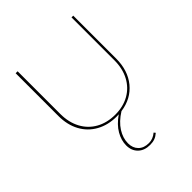

<svg xmlns="http://www.w3.org/2000/svg" viewBox="-255 -808 1247 1247"><g transform="rotate(-45 368.5 -184.5)"><path d="M633 -658V-265Q633 -155 574.5 -83.5Q516 -12 416 2Q357 39 327.5 85.5Q298 132 298 180Q298 223 324 249Q350 275 396 275Q433 275 465 248L474 259Q456 275 437 282Q418 289 393 289Q341 289 310.5 259.5Q280 230 280 181Q280 135 306.5 89Q333 43 389 4Q383 5 370 5Q291 5 230.5 -28.5Q170 -62 137 -123Q104 -184 104 -265V-658H122V-266Q122 -189 153 -131Q184 -73 240.5 -41.5Q297 -10 372 -10Q445 -10 500.5 -41.5Q556 -73 586.5 -130.5Q617 -188 617 -264V-658Z"/></g></svg>

Font: Ysabeau SC Thin
Style: Regular
Weight: 200
Designer: Christian Thalmann (Catharsis Fonts)
Version: Version 0.003